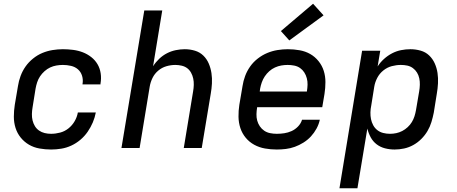

<svg xmlns="http://www.w3.org/2000/svg" viewBox="-20 -791 2440 1026"><path d="M253 8Q222 8 191 2.5Q160 -3 134.5 -18Q109 -33 90.5 -56Q72 -79 63 -107.5Q54 -136 54 -167.5Q54 -199 59 -231L76 -331Q80 -358 90 -385Q100 -412 116.5 -435.5Q133 -459 156.5 -478Q180 -497 206.5 -508Q233 -519 261 -523.5Q289 -528 316 -528Q343 -528 370.5 -524.5Q398 -521 422.5 -511.5Q447 -502 467.5 -486Q488 -470 501 -448Q514 -426 518 -399Q522 -372 517 -344Q517 -343 517 -342Q517 -341 517 -340H421Q421 -341 421 -341.5Q421 -342 421 -342Q425 -365 418.5 -386Q412 -407 396.5 -420.5Q381 -434 359.5 -439Q338 -444 316 -444Q299 -444 281.5 -441Q264 -438 248 -430.5Q232 -423 218 -410.5Q204 -398 194 -383Q184 -368 178.5 -351Q173 -334 170 -317L154 -217Q151 -200 150.5 -182Q150 -164 154 -147.5Q158 -131 166.5 -117Q175 -103 188.5 -93.5Q202 -84 218.5 -80Q235 -76 253 -76Q277 -76 301.5 -82.5Q326 -89 346 -105Q366 -121 379 -143.5Q392 -166 396 -190H492Q487 -163 476 -137Q465 -111 448.5 -87Q432 -63 409.5 -44Q387 -25 361 -13Q335 -1 307.5 3.5Q280 8 253 8Z M629 0 751 -735H847L798 -437Q812 -459 831 -477Q850 -495 872.5 -506.5Q895 -518 919.5 -523Q944 -528 967 -528Q996 -528 1022 -520Q1048 -512 1066.5 -494Q1085 -476 1095.5 -451.5Q1106 -427 1110 -400Q1114 -373 1112.5 -345Q1111 -317 1106 -289L1058 0H962L1012 -303Q1015 -320 1015.5 -337.5Q1016 -355 1012.5 -371.5Q1009 -388 1001 -402.5Q993 -417 980.5 -426.5Q968 -436 951 -440Q934 -444 917 -444Q893 -444 869 -437Q845 -430 825.5 -413.5Q806 -397 795 -374.5Q784 -352 780 -328L726 0Z M1459 8Q1427 8 1396 2.5Q1365 -3 1338.5 -17.5Q1312 -32 1293 -55Q1274 -78 1264.5 -106.5Q1255 -135 1254.5 -167Q1254 -199 1259 -231L1276 -331Q1280 -358 1290 -385Q1300 -412 1317 -436Q1334 -460 1358 -478.5Q1382 -497 1408.5 -508Q1435 -519 1463 -523.5Q1491 -528 1518 -528Q1550 -528 1581 -522.5Q1612 -517 1637.5 -502.5Q1663 -488 1682 -464.5Q1701 -441 1710 -412.5Q1719 -384 1719 -352.5Q1719 -321 1714 -289L1702 -218H1354V-217Q1351 -199 1350.5 -181Q1350 -163 1354.5 -146.5Q1359 -130 1368.5 -116Q1378 -102 1392 -92.5Q1406 -83 1423.5 -79.5Q1441 -76 1459 -76Q1479 -76 1499 -79Q1519 -82 1538 -90.5Q1557 -99 1572.5 -115Q1588 -131 1594 -151H1689Q1684 -127 1671.5 -104Q1659 -81 1641.5 -62Q1624 -43 1601.5 -29Q1579 -15 1555.5 -6.5Q1532 2 1507.5 5Q1483 8 1459 8ZM1620 -302V-303Q1623 -321 1623.5 -338.5Q1624 -356 1619.5 -373Q1615 -390 1606 -404Q1597 -418 1583.5 -427.5Q1570 -437 1552.5 -440.5Q1535 -444 1517 -444Q1500 -444 1483 -441Q1466 -438 1449.5 -430.5Q1433 -423 1419 -410.5Q1405 -398 1395 -383Q1385 -368 1379 -351Q1373 -334 1370 -317L1368 -302ZM1526 -575 1481 -625 1653 -771 1709 -709Z M1794 215 1915 -520H2012L1998 -436Q2012 -458 2032 -476Q2052 -494 2075 -506Q2098 -518 2123 -523Q2148 -528 2173 -528Q2201 -528 2227.5 -520.5Q2254 -513 2273 -495Q2292 -477 2303 -452.5Q2314 -428 2318 -401Q2322 -374 2320.5 -345.5Q2319 -317 2314 -289L2298 -189Q2293 -164 2285.5 -139Q2278 -114 2264.5 -91Q2251 -68 2231.5 -48.5Q2212 -29 2188.5 -16Q2165 -3 2139.5 2.5Q2114 8 2089 8Q2062 8 2037 1.5Q2012 -5 1992.5 -20Q1973 -35 1961 -57Q1949 -79 1943 -104L1890 215ZM2064 -76Q2081 -76 2097.5 -79.5Q2114 -83 2129.5 -91Q2145 -99 2158.5 -111.5Q2172 -124 2181 -139Q2190 -154 2195 -170Q2200 -186 2203 -203L2220 -303Q2223 -320 2223.5 -338Q2224 -356 2220.5 -372.5Q2217 -389 2208.5 -403Q2200 -417 2186.5 -427Q2173 -437 2156.5 -440.5Q2140 -444 2122 -444Q2098 -444 2073.5 -437.5Q2049 -431 2028.5 -414.5Q2008 -398 1996 -375Q1984 -352 1980 -328L1964 -228Q1960 -209 1959.5 -190.5Q1959 -172 1962.5 -154.5Q1966 -137 1974.5 -121.5Q1983 -106 1996.5 -95.5Q2010 -85 2027.5 -80.5Q2045 -76 2064 -76Z"/></svg>

Font: Iosevka SS04 Md Ex Obl
Style: Regular
Weight: 500
Width: 7
Italic angle: -9°
Monospace: yes
Designer: Belleve Invis
Foundry: Belleve Invis
Version: Version 19.0.0; ttfautohint (v1.8.4)